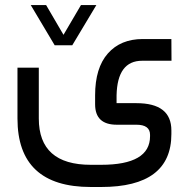

<svg xmlns="http://www.w3.org/2000/svg" viewBox="-20 -518 744 756"><path d="M264.6 -339.8 359.4 -498H298.8L230 -380.9L161.6 -498H101.1L195.3 -339.8ZM354.5 -107.4C354.5 -53.7 382.8 -26.9 439.9 -26.9H517.1C552.7 -26.9 570.8 -13.7 570.8 12.7V18.6C570.8 93.3 506.8 130.9 378.4 130.9H337.4C201.2 130.9 132.8 70.3 132.8 -51.3V-251.5H48.8V-51.3C48.8 128.4 145 218.3 337.4 218.3H378.4C562.5 218.3 654.8 148.9 654.8 9.8V-4.4C654.8 -76.2 608.9 -111.8 517.1 -111.8H439V-142.6C440.9 -233.4 474.6 -278.8 539.6 -278.8H655.3L654.8 -364.3H542C483.9 -364.3 438 -345.2 404.8 -307.6C371.1 -269.5 354.5 -214.4 354.5 -142.6Z"/></svg>

Font: Shabnam
Style: Regular
Weight: 400
Foundry: DejaVu fonts team - Redesigned by Saber Rastikerdar - Based on Vazir font
Version: Version 5.0.1